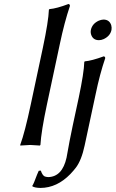

<svg xmlns="http://www.w3.org/2000/svg" viewBox="-20 -718 573 951"><path d="M430.2 -569.8Q436.5 -600.1 468.3 -615.2Q480.5 -620.6 492.2 -621.1Q521.5 -621.1 530.8 -593.8Q534.2 -581.5 532.2 -569.8Q525.9 -539.6 493.7 -524.4Q481.4 -519 470.2 -519Q440.9 -519 431.6 -545.9Q427.7 -558.1 430.2 -569.8ZM309.6 63Q310.5 58.6 313 44.4Q323.7 -18.1 340.3 -96.2L370.1 -234.9Q396 -357.9 397.5 -411.1L399.9 -414.1Q434.1 -417 494.1 -439Q502 -437 501 -429.2Q474.6 -352.1 453.6 -251L399.4 2Q383.8 75.7 355.5 112.8Q344.7 127 328.6 144Q262.2 212.4 180.7 212.9Q152.8 212.4 140.6 205.1L140.1 202.1Q146.5 193.8 163.6 147Q168 135.3 171.9 127.9L182.1 127Q190.4 151.4 202.1 156.2Q210 158.7 219.2 159.2Q288.6 157.2 309.6 63ZM132.3 -200.2 192.4 -481.9Q220.2 -613.3 222.2 -669.9L225.1 -672.9Q260.3 -675.8 319.3 -698.2Q327.1 -696.3 326.2 -688Q298.8 -606.9 276.4 -500L212.4 -200.2Q184.1 -67.4 180.2 0L177.2 2.9Q175.3 2.9 129.9 0L80.6 2.9L80.1 0Q103.5 -64 132.3 -200.2Z"/></svg>

Font: Linux Biolinum Capitals O
Style: Italic Samll Caps
Weight: 400
Italic angle: -12°
Designer: Philipp H. Poll
Foundry: Philipp H. Poll
Version: Version 0.6.2